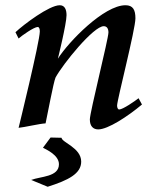

<svg xmlns="http://www.w3.org/2000/svg" viewBox="-20 -482 623 733"><path d="M39 -359 51 -335C63 -346 110 -379 124 -379C129 -379 132 -373 132 -362C132 -324 51 6 51 6C73 4 132 -10 154 -11C162 -48 184 -167 192 -186C221 -239 337 -382 376 -382C388 -382 394 -373 394 -358C394 -334 323 -53 323 -26C323 0 336 12 355 12C392 12 467 -37 522 -83L509 -107C495 -96 449 -64 435 -64C430 -64 427 -71 427 -79C427 -100 497 -370 497 -412C497 -444 488 -462 459 -462C377 -462 242 -323 201 -258C201 -258 234 -391 234 -424C234 -446 227 -462 208 -462C168 -462 71 -389 39 -359ZM99 205 162 231C241 206 290 181 290 135C290 82 216 62 215 44L173 43L144 82C157 89 205 110 205 145C205 194 135 191 99 205Z"/></svg>

Font: KpRoman
Style: SemiboldItalic
Weight: 600
Italic angle: -11°
Version: Version 0.66